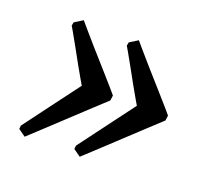

<svg xmlns="http://www.w3.org/2000/svg" viewBox="-74 -485 559 524"><g transform="rotate(20 205.5 -223.0)"><path d="M183 -61 184 -71Q184 -71 196 -87Q208 -103 225.5 -126.5Q243 -150 261 -174Q279 -198 291 -214Q303 -230 303 -230Q303 -230 294.5 -244.5Q286 -259 274 -280.5Q262 -302 250 -324Q238 -346 229.5 -360.5Q221 -375 221 -375L223 -385L247 -400Q247 -400 261.5 -383Q276 -366 297.5 -341.5Q319 -317 341 -292.5Q363 -268 377.5 -251Q392 -234 392 -234L390 -219Q390 -219 376.5 -206.5Q363 -194 342 -174.5Q321 -155 297 -132.5Q273 -110 252 -90.5Q231 -71 217.5 -58.5Q204 -46 204 -46ZM23 -61 24 -71Q24 -71 36 -87Q48 -103 65.5 -126.5Q83 -150 101 -174Q119 -198 131 -214Q143 -230 143 -230Q143 -230 134.5 -244.5Q126 -259 114 -280.5Q102 -302 90 -324Q78 -346 69.5 -360.5Q61 -375 61 -375L63 -385L87 -400Q87 -400 101.5 -383Q116 -366 137.5 -341.5Q159 -317 181 -292.5Q203 -268 217.5 -251Q232 -234 232 -234L230 -219Q230 -219 216.5 -206.5Q203 -194 182 -174.5Q161 -155 137 -132.5Q113 -110 92 -90.5Q71 -71 57.5 -58.5Q44 -46 44 -46Z"/></g></svg>

Font: Alegreya
Style: Italic
Weight: 400
Italic angle: -7°
Designer: Juan Pablo del Peral
Foundry: Huerta Tipografica
Version: Version 2.009